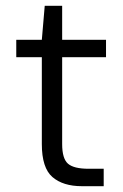

<svg xmlns="http://www.w3.org/2000/svg" viewBox="-20 -641 423 661"><path d="M262 0Q197 0 160.5 -31.5Q124 -63 124 -145V-444H36V-504H124L134 -621H194V-504H345V-444H194V-145Q194 -95 214 -77.5Q234 -60 285 -60H337V0Z"/></svg>

Font: DM Sans Light
Style: Regular
Weight: 300
Designer: Colophon Foundry, Jonny Pinhorn
Foundry: Colophon Foundry
Version: Version 4.004; ttfautohint (v1.8.4.7-5d5b)